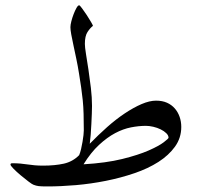

<svg xmlns="http://www.w3.org/2000/svg" viewBox="-20 -688 733 707"><path d="M647.5 -220.7Q647.5 -180.2 624.5 -148.2Q601.6 -116.2 563.5 -91.8Q525.4 -67.4 475.3 -50.3Q425.3 -33.2 370.4 -22.2Q315.4 -11.2 259.5 -6.3Q203.6 -1.5 153.8 -1.5Q131.8 -1.5 122.3 -2.7Q112.8 -3.9 103 -7.8Q98.6 -9.3 85 -19.5Q71.3 -29.8 56.2 -42.5Q41 -55.2 29.8 -66.7Q18.6 -78.1 18.6 -82Q18.6 -86.9 24.9 -86.9Q41.5 -86.9 54.9 -85.7Q68.4 -84.5 81.5 -82.5Q94.7 -80.6 108.4 -79.3Q122.1 -78.1 139.2 -78.1Q182.1 -78.1 215.1 -85.4Q248 -92.8 271.5 -116.7Q275.4 -126 278.6 -139.4Q281.7 -152.8 283.9 -166Q286.1 -179.2 287.4 -190.4Q288.6 -201.7 288.6 -208Q288.6 -241.7 287.8 -268.3Q287.1 -294.9 284.7 -319.1Q282.2 -343.3 278.8 -366.7Q275.4 -390.1 271 -417Q266.6 -444.8 261 -471.4Q255.4 -498 250.5 -521Q245.6 -543.9 242.4 -561Q239.3 -578.1 239.3 -587.9Q239.3 -596.2 242.7 -609.6Q246.1 -623 251.2 -636.2Q256.3 -649.4 261.7 -658.9Q267.1 -668.5 271.5 -668.5Q273.9 -668.5 282.2 -657.2Q290.5 -646 299.6 -632.3Q308.6 -618.7 315.4 -606.7Q322.3 -594.7 322.3 -592.8Q312 -585 302.2 -570.1Q292.5 -555.2 292.5 -526.4Q292.5 -515.1 296.6 -489.3Q300.8 -463.4 305.7 -431.4Q310.5 -399.4 314.7 -364Q318.8 -328.6 318.8 -297.9Q318.8 -286.6 318.1 -268.6Q317.4 -250.5 316.4 -231Q315.4 -211.4 314 -192.1Q312.5 -172.9 310.5 -158.7Q341.8 -190.9 374.5 -220Q407.2 -249 439.5 -270.5Q471.7 -292 501.2 -304.7Q530.8 -317.4 554.7 -317.4Q577.6 -317.4 594.7 -309.8Q611.8 -302.2 623.5 -288.8Q635.3 -275.4 641.4 -257.8Q647.5 -240.2 647.5 -220.7ZM600.6 -180.7Q600.6 -189.5 592.3 -197.5Q584 -205.6 571.5 -211.7Q559.1 -217.8 544.4 -221.2Q529.8 -224.6 517.1 -224.6Q491.2 -224.6 462.4 -219Q433.6 -213.4 404.1 -197.8Q374.5 -182.1 344.7 -154.5Q314.9 -127 287.6 -83Q370.6 -87.9 429.9 -102.5Q489.3 -117.2 527.1 -133.8Q564.9 -150.4 582.8 -164.1Q600.6 -177.7 600.6 -180.7Z"/></svg>

Font: Kitab
Style: Regular
Weight: 400
Designer: SIL International
Foundry: Khaled Hosny
Version: Version 1.000